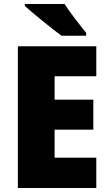

<svg xmlns="http://www.w3.org/2000/svg" viewBox="-20 -947 550 967"><path d="M305 -927H105V-917C145 -881 244 -800 290 -767H414V-781C387 -815 332 -884 305 -927ZM465 0V-153H255V-294H450V-445H255V-563H465V-714H70V0Z"/></svg>

Font: Noto Sans Devanagari UI SemiCondensed Black
Style: Regular
Weight: 900
Width: 4
Designer: Jelle Bosma - Monotype Design Team
Foundry: Monotype Imaging Inc.
Version: Version 2.004